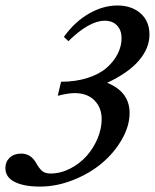

<svg xmlns="http://www.w3.org/2000/svg" viewBox="-26 -671 567 702"><path d="M120.1 11.2Q61.5 11.2 27.6 -5.9Q-6.3 -22.9 -6.3 -56.6Q-6.3 -79.6 9.5 -94.5Q25.4 -109.4 51.3 -109.4Q86.9 -109.4 106 -75.2Q117.7 -54.2 128.7 -45.4Q139.6 -36.6 158.7 -36.6Q195.3 -36.6 230.2 -54.4Q265.1 -72.3 290.3 -100.3Q315.4 -128.4 330.6 -164.3Q345.7 -200.2 345.7 -235.4Q345.7 -277.3 319.3 -304Q293 -330.6 247.1 -330.6Q222.7 -330.6 185.1 -320.8L197.3 -372.1Q251 -372.1 294.7 -386.2Q338.4 -400.4 364.5 -423.6Q390.6 -446.8 404.5 -474.6Q418.5 -502.4 418.5 -531.2Q418.5 -560.1 402.1 -577.6Q385.7 -595.2 356.9 -595.2Q300.3 -595.2 224.1 -520.5L207.5 -536.1Q247.6 -591.8 299.3 -621.3Q351.1 -650.9 403.3 -650.9Q455.1 -650.9 487.8 -622.3Q520.5 -593.8 520.5 -544.4Q520.5 -495.1 482.2 -450Q443.8 -404.8 365.7 -368.2Q447.8 -335.4 447.8 -257.8Q447.8 -210.4 419.7 -161.4Q391.6 -112.3 346.7 -74.5Q301.8 -36.6 241.2 -12.7Q180.7 11.2 120.1 11.2Z"/></svg>

Font: Elstob SemiBold
Style: Italic
Weight: 600
Italic angle: -20°
Designer: Peter S. Baker
Version: Version 1.015